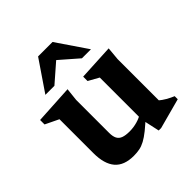

<svg xmlns="http://www.w3.org/2000/svg" viewBox="-189 -828 977 977"><g transform="rotate(-45 300.0 -339.0)"><path d="M214.5 -159.5Q214.5 -134.5 222.2 -119.2Q230 -104 247.5 -97.5Q265 -91 294 -91Q322 -91 349.2 -98.8Q376.5 -106.5 394 -119.5L410 -92Q374.5 -59 348.8 -38.2Q323 -17.5 302.5 -6.5Q282 4.5 262.8 8.2Q243.5 12 221 12Q151.5 12 118.2 -27Q85 -66 85 -143.5V-387.5L12.5 -422.5V-454.5L222 -466.5L214.5 -397.5ZM401.5 10 380 -88.5V-392.5L323.5 -424V-455.5L517 -465.5L510.5 -395V-98Q515.5 -93.5 524 -87.5Q532.5 -81.5 542.8 -75.5Q553 -69.5 563.5 -64.5Q574 -59.5 582.5 -56V-34L419 10ZM122 -526 234 -690.5H338L450 -526H385L268.5 -627.5H303.5L187 -526Z"/></g></svg>

Font: Newsreader SemiBold
Style: Regular
Weight: 600
Designer: Hugues Gentile
Foundry: Production Type
Version: Version 1.003